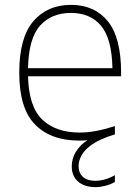

<svg xmlns="http://www.w3.org/2000/svg" viewBox="-20 -568 566 788"><path d="M372 200Q326.5 200 300.5 177.2Q274.5 154.5 274.5 115Q274.5 82.5 291.5 54.8Q308.5 27 339 7.5Q323 9 305 9Q188.5 9 123.8 -57Q59 -123 59 -270Q59 -413.5 116.8 -480.8Q174.5 -548 271 -548Q368 -548 422.5 -480.8Q477 -413.5 477 -270V-255H95Q98 -130.5 153.5 -77.2Q209 -24 307 -24Q340.5 -24 375.8 -30.8Q411 -37.5 451.5 -50.5V-16.5Q391 2 359 24.2Q327 46.5 314.8 69.2Q302.5 92 302.5 113Q302.5 142 320.5 158Q338.5 174 370 174Q411 174 451.5 151V179Q434 189 412.2 194.5Q390.5 200 372 200ZM271 -515Q191 -515 144.2 -462.5Q97.5 -410 95 -288H441.5Q439 -409.5 394.8 -462.2Q350.5 -515 271 -515Z"/></svg>

Font: Encode Sans Semi Expanded Thin
Style: Regular
Weight: 100
Width: 6
Designer: Multiple Designers
Foundry: Impallari Type
Version: Version 3.000; ttfautohint (v1.8.3) -l 8 -r 50 -G 200 -x 14 